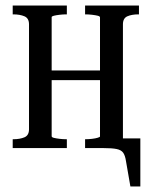

<svg xmlns="http://www.w3.org/2000/svg" viewBox="-20 -536 552 695"><path d="M85 -68V-448Q85 -470 68.5 -477Q52 -484 28 -484H26V-516H222V-484H220Q208 -484 195.5 -482.5Q183 -481 175 -479Q167 -477 167 -474V-43Q167 -39 175 -37Q183 -35 195.5 -33.5Q208 -32 220 -32H222V0H26V-32H28Q52 -32 68.5 -39Q85 -46 85 -68ZM342 -42V-473Q342 -477 334 -479Q326 -481 313.5 -482.5Q301 -484 289 -484H288V-516H483V-484H481Q457 -484 441 -477Q425 -470 425 -448V0H288V-32H289Q301 -32 313.5 -33.5Q326 -35 334 -37.5Q342 -40 342 -42ZM129 -246V-281H383V-246ZM340 0 343 -35H488V139H452L436 47Q433 27 426 17Q419 7 402.5 3.5Q386 0 353 0Z"/></svg>

Font: Roboto Serif 120pt ExtraCondensed
Style: Regular
Weight: 400
Width: 2
Designer: Greg Gazdowicz
Foundry: Commercial Type
Version: Version 1.008